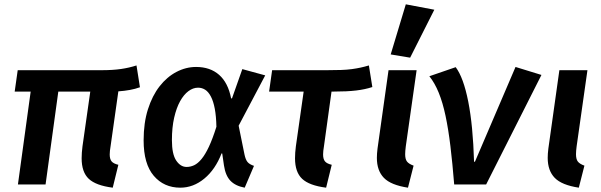

<svg xmlns="http://www.w3.org/2000/svg" viewBox="-20 -854 2782 889"><path d="M63 0 122 -430H48L62 -529H451Q502 -529 540 -534.5Q578 -540 612 -551L628 -450Q606 -442 581 -437.5Q556 -433 528 -431L492 -177Q490 -165 489 -156Q488 -147 488 -139Q488 -117 497 -106.5Q506 -96 528 -91L502 15Q424 5 391 -26Q358 -57 358 -121Q358 -134 359 -148Q360 -162 362 -177L398 -430H250L191 0Z M1113 15Q1070 7 1047 -17Q1024 -41 1017 -88L1009 -143L1006 -144Q977 -69 926 -27Q875 15 815 15Q739 15 692 -40Q645 -95 645 -204Q645 -285 665 -348Q685 -411 719 -454.5Q753 -498 797 -521Q841 -544 888 -544Q953 -544 994.5 -507.5Q1036 -471 1050 -399Q1051 -399 1052 -398.5Q1053 -398 1054 -398L1102 -534L1208 -505L1085 -272L1112 -139Q1117 -115 1126 -104Q1135 -93 1156 -86ZM844 -81Q862 -81 879 -89Q896 -97 913 -117.5Q930 -138 947 -174Q964 -210 982 -267Q981 -316 974.5 -350.5Q968 -385 956.5 -407Q945 -429 930 -438.5Q915 -448 897 -448Q874 -448 852.5 -432Q831 -416 814 -385.5Q797 -355 786.5 -309.5Q776 -264 776 -205Q776 -140 796 -110.5Q816 -81 844 -81Z M1515 -430 1480 -177Q1478 -165 1477 -156Q1476 -147 1476 -139Q1476 -117 1485 -106.5Q1494 -96 1516 -91L1490 15Q1412 5 1379 -26Q1346 -57 1346 -121Q1346 -134 1347 -148Q1348 -162 1350 -177L1386 -430H1226L1240 -529H1494Q1531 -529 1559 -530Q1587 -531 1609 -534Q1631 -537 1649.5 -541Q1668 -545 1688 -551L1704 -451Q1671 -440 1629 -435Q1587 -430 1526 -430Z M1859 -177Q1856 -154 1856 -140Q1856 -117 1864.5 -106Q1873 -95 1895 -87L1869 15Q1790 3 1757.5 -30.5Q1725 -64 1725 -123Q1725 -142 1728 -166L1779 -529H1909ZM1789 -602 1859 -834 1991 -809 1879 -587Z M2083 0Q2075 -99 2065.5 -177.5Q2056 -256 2043 -317.5Q2030 -379 2011.5 -424.5Q1993 -470 1968 -501L2090 -543Q2126 -495 2148 -384Q2170 -273 2175 -105H2179L2367 -544L2487 -507L2231 0Z M2650 -177Q2647 -154 2647 -140Q2647 -117 2655.5 -106Q2664 -95 2686 -87L2660 15Q2581 3 2548.5 -30.5Q2516 -64 2516 -123Q2516 -142 2519 -166L2570 -529H2700Z"/></svg>

Font: Xgbmvzvtohvqztyvzapvmeyoton
Style: Regular
Weight: 500
Italic angle: -8°
Designer: Carrois Corporate & Edenspiekermann
Foundry: Carrois Corporate GbR & Edenspiekermann AG
Version: Version 2.001